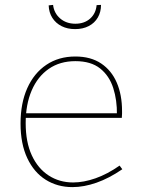

<svg xmlns="http://www.w3.org/2000/svg" viewBox="-20 -759 586 785"><path d="M276 6Q215 6 167 -24Q119 -54 91.5 -112.5Q64 -171 64 -254Q64 -337 91.5 -398.5Q119 -460 169.5 -494Q220 -528 288 -528Q351 -528 393.5 -499.5Q436 -471 457.5 -421Q479 -371 479 -305Q479 -300 479 -294Q479 -288 478 -277H73V-296H467L458 -290Q459 -349 443 -399Q427 -449 389.5 -479Q352 -509 288 -509Q225 -509 179.5 -477.5Q134 -446 109.5 -389Q85 -332 85 -256Q85 -178 110 -124Q135 -70 179 -41.5Q223 -13 279 -13Q322 -13 370.5 -30Q419 -47 469 -82L480 -67Q426 -30 374.5 -12Q323 6 276 6ZM287 -640Q256 -640 232 -652Q208 -664 194 -686Q180 -708 179 -737L197 -739Q201 -705 226 -683.5Q251 -662 288 -662Q325 -662 348.5 -683Q372 -704 375 -738L393 -739Q393 -710 380 -687.5Q367 -665 343 -652.5Q319 -640 287 -640Z"/></svg>

Font: Bitter Thin Thin
Style: Regular
Weight: 250
Version: Version 2.002